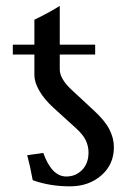

<svg xmlns="http://www.w3.org/2000/svg" viewBox="-20 -643 434 665"><path d="M209.5 -31.7Q242.2 -31.7 264.4 -54.4Q286.6 -77.1 286.6 -115.2Q286.6 -136.2 277.3 -156.5Q268.1 -176.8 240.2 -201.7L165.5 -269.5Q132.8 -299.3 116 -328.9Q99.1 -358.4 99.1 -382.3V-454.1H24.4V-488.3H99.1V-574.7Q153.3 -601.1 187 -622.6V-488.3H309.6V-454.1H187V-402.3Q187 -370.1 228.5 -331.5L303.7 -261.7Q343.3 -225.6 358.9 -194.8Q374.5 -164.1 374.5 -133.3Q374.5 -73.2 330.8 -35.4Q287.1 2.4 222.7 2.4Q151.9 2.4 93.3 -19Q84.5 -67.9 74.2 -105.5L129.9 -113.3Q159.2 -31.7 209.5 -31.7Z"/></svg>

Font: Flanker
Style: Regular
Weight: 400
Designer: Flanker
Foundry: Flanker
Version: Version 2.027